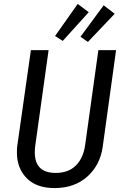

<svg xmlns="http://www.w3.org/2000/svg" viewBox="-20 -944 628 976"><path d="M502 -197Q489 -105 424 -46.5Q359 12 257 12Q165 12 115.5 -38.5Q66 -89 66 -169Q66 -192 68 -204L137 -689H227L159 -202Q157 -190 157 -169Q157 -65 263 -65Q328 -65 366 -103Q404 -141 413 -208L480 -689H570ZM431 -882 299 -736 260 -761 375 -924ZM563 -874 427 -731 389 -757 507 -917Z"/></svg>

Font: Fira Sans Condensed
Style: Italic
Weight: 400
Width: 3
Italic angle: -8°
Designer: bBox Type GmbH & Carrois Corporate GbR & Edenspiekermann AG
Foundry: bBox Type GmbH & Carrois Corporate GbR & Edenspiekermann AG
Version: Version 4.301